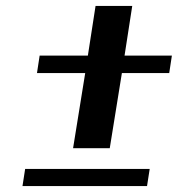

<svg xmlns="http://www.w3.org/2000/svg" viewBox="-20 -629 601 649"><path d="M105 -382H268L227 -128H351L392 -382H552L561 -441H401L427 -609H303L277 -441H114ZM56 0H477L486 -58H65Z"/></svg>

Font: Aerodynamic
Style: Obl
Weight: 500
Designer: Google
Version: Version 2.000980; 2014